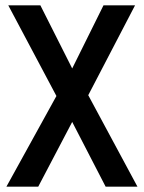

<svg xmlns="http://www.w3.org/2000/svg" viewBox="-20 -714 540 718"><path d="M310 -358 494 -16H375L250 -258L123 -16H4L191 -355L11 -694H131L250 -458L367 -694H485Z"/></svg>

Font: D2Coding ligature
Style: Bold
Weight: 700
Monospace: yes
Designer: Yong-Rak Park; Jeong-Hwan Yoon; Sang-Min Lee;
Foundry: NHN Corporation
Version: Version 1.3.2; Build 20180524